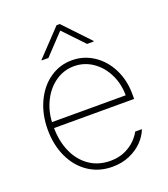

<svg xmlns="http://www.w3.org/2000/svg" viewBox="-135 -818 810 924"><g transform="rotate(-20 270.5 -356.0)"><path d="M49.8 -263.7Q49.8 -341.3 78.9 -404.1Q107.9 -466.8 158.7 -502.4Q209.5 -538.1 272.5 -538.1Q332.5 -538.1 382.6 -505.4Q432.6 -472.7 461.9 -414.8Q491.2 -356.9 491.2 -285.2V-260.7H81.1Q81.5 -192.9 106 -137.9Q130.4 -83 176 -51.3Q221.7 -19.5 283.2 -19.5Q325.7 -19.5 358.2 -34.4Q390.6 -49.3 411.1 -70.1Q431.6 -90.8 442.4 -111.3H476.6Q465.3 -80.6 439 -52.7Q412.6 -24.9 372.6 -7.1Q332.5 10.7 283.2 10.7Q213.9 10.7 160.9 -24.9Q107.9 -60.5 78.9 -123Q49.8 -185.5 49.8 -263.7ZM459 -291Q459 -350.6 434.1 -400.4Q409.2 -450.2 366.5 -479Q323.7 -507.8 272.5 -507.8Q221.7 -507.8 179.4 -479.5Q137.2 -451.2 111.1 -401.6Q85 -352.1 81.5 -291ZM269.5 -691.4 170.9 -586.9H136.7V-589.8L261.7 -721.7H278.3L403.3 -589.8V-586.9H369.1Z"/></g></svg>

Font: Pretendard GOV Thin
Style: Regular
Weight: 100
Designer: Base glyphs from Inter by Rasmus Andersson; Hangeul glyphs from Noto Sans CJK(Source Han Sans) by Jang Soo-young and Kan
Foundry: Kil Hyung-jin
Version: Version 1.309